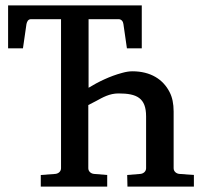

<svg xmlns="http://www.w3.org/2000/svg" viewBox="-20 -691 769 711"><path d="M452 0H698V-43L644 -47C633 -48 623 -56 623 -68V-278C623 -307 618 -331 608 -350C584 -397 538 -427 470 -427C459 -427 446 -425 432 -421C387 -409 344 -388 308 -366V-620H419C430 -620 436 -611 437 -602L450 -512H505V-671H10V-512H65L78 -602C80 -611 84 -620 95 -620H206V-68C206 -56 196 -48 185 -47L131 -43V0H377V-43L328 -47C317 -48 307 -56 307 -68V-302L336 -317C360 -330 385 -345 419 -345C487 -345 521 -328 521 -260V-68C521 -56 511 -48 500 -47L451 -43Z"/></svg>

Font: Veleka
Style: Regular
Weight: 400
Designer: Stefan Peev, Context Ltd, 2016; SIL International, 1997-2014.
Foundry: Stefan Peev, Context Ltd, 2016
Version: Version 1.000